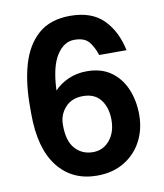

<svg xmlns="http://www.w3.org/2000/svg" viewBox="-84 -806 758 885"><g transform="rotate(-10 295.5 -363.5)"><path d="M404.8 -536.2Q392 -575.6 371.4 -600.3Q350.9 -625 303.3 -625Q254.6 -625 220.9 -572.4Q187.1 -519.9 182.5 -409.1Q210.2 -438.2 249.5 -455.3Q288.7 -472.3 335.2 -472.3Q403.4 -472.3 448.5 -439.6Q493.6 -407 516.2 -352.6Q538.7 -298.3 538.7 -233.3Q538.7 -164.8 509.6 -109.7Q480.5 -54.7 426.8 -22.4Q373.2 9.9 300.1 9.9Q183.6 9.9 116.5 -75.6Q49.4 -161.2 49.4 -322.8V-348.7Q48.3 -464.5 73.3 -551.8Q98.4 -639.2 154.7 -688.2Q210.9 -737.2 303.6 -737.2Q404.5 -737.2 459.3 -681.8Q514.2 -626.4 532.7 -536.2ZM184.3 -245.4Q184.3 -171.2 216.8 -135.7Q249.3 -100.1 299.7 -100.1Q347.3 -100.1 378 -137.1Q408.7 -174 408.7 -231.9Q408.7 -289.1 380.9 -325.8Q353 -362.6 297.9 -362.6Q244.7 -362.6 214.5 -328.8Q184.3 -295.1 184.3 -248.9Z"/></g></svg>

Font: Interface
Style: Bold
Weight: 700
Designer: Rasmus Andersson
Foundry: rsms
Version: Version 1.8